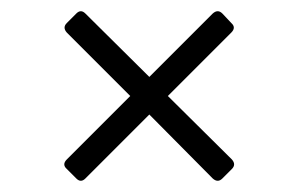

<svg xmlns="http://www.w3.org/2000/svg" viewBox="-20 -492 533 342"><path d="M279 -321 393 -208Q401 -199 393 -191L376 -174Q368 -166 359 -174L246 -288L132 -174Q124 -166 116 -174L99 -191Q90 -199 99 -208L212 -321L99 -434Q91 -443 99 -451L116 -468Q124 -476 132 -468L246 -355L359 -468Q368 -476 376 -468L392 -451Q401 -443 392 -434Z"/></svg>

Font: Rajdhani
Style: Regular
Weight: 400
Designer: Satya Rajpurohit, Jyotish Sonowal
Foundry: Indian Type Foundry
Version: Version 1.201;PS 1.0;hotconv 1.0.78;makeotf.lib2.5.61930; tt